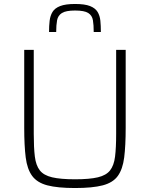

<svg xmlns="http://www.w3.org/2000/svg" viewBox="-20 -939 755 967"><path d="M358 8Q270 8 218.5 -5.5Q167 -19 142 -53Q117 -87 109.5 -146Q102 -205 102 -296V-688H150V-265Q150 -195 155.5 -150.5Q161 -106 180.5 -81Q200 -56 242.5 -46Q285 -36 358 -36Q431 -36 473 -46Q515 -56 534.5 -81Q554 -106 559.5 -150.5Q565 -195 565 -265V-688H613V-296Q613 -205 605.5 -146Q598 -87 573.5 -53Q549 -19 497.5 -5.5Q446 8 358 8ZM358 -919Q407 -919 433.5 -908.5Q460 -898 471.5 -879Q483 -860 485.5 -834.5Q488 -809 488 -778H452Q452 -813 448 -837Q444 -861 424.5 -873.5Q405 -886 358 -886Q312 -886 292 -873.5Q272 -861 267.5 -837Q263 -813 263 -778H227Q227 -809 230 -834.5Q233 -860 244.5 -879Q256 -898 283 -908.5Q310 -919 358 -919Z"/></svg>

Font: Saira ExtraLight
Style: Regular
Weight: 200
Designer: Hector Gatti with collaboration of the Omnibus-Type team
Foundry: Omnibus-Type
Version: Version 1.100; ttfautohint (v1.8.3)